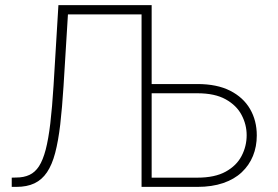

<svg xmlns="http://www.w3.org/2000/svg" viewBox="-20 -731 1086 751"><path d="M208.5 -710.9H248L228.5 -394Q223.1 -308.6 215.6 -243.9Q208 -179.2 195.8 -132.8Q183.6 -86.4 163.8 -57.1Q144 -27.8 114.7 -13.9Q85.4 0 43.5 0H25.9V-36.1L43.5 -36.6Q73.2 -36.6 95.2 -46.9Q117.2 -57.1 132.6 -80.8Q147.9 -104.5 158.7 -145.5Q169.4 -186.5 176.8 -248.5Q184.1 -310.5 189.5 -397ZM545.4 -710.9V-674.8H224.1V-710.9ZM552.7 -402.3H752Q828.6 -402.3 880.1 -376.2Q931.6 -350.1 958 -304.7Q984.4 -259.3 984.4 -201.2Q984.4 -157.7 969.5 -121.1Q954.6 -84.5 925.5 -57.1Q896.5 -29.8 852.8 -14.9Q809.1 0 752 0H533.7V-710.9H573.2V-36.1H752Q820.3 -36.1 862.8 -59.6Q905.3 -83 925 -121.1Q944.8 -159.2 944.8 -202.1Q944.8 -243.7 925 -281.2Q905.3 -318.8 862.8 -342.5Q820.3 -366.2 752 -366.2H552.7Z"/></svg>

Font: Roboto ExtraLight
Style: Regular
Weight: 250
Designer: Christian Robertson
Foundry: Google
Version: Version 3.009; 2024